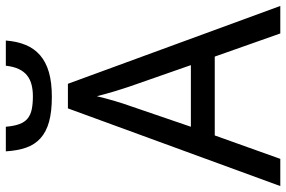

<svg xmlns="http://www.w3.org/2000/svg" viewBox="-179 -787 966 648"><g transform="rotate(-90 304.0 -463.0)"><path d="M515.1 0 437 -221.2H170.9L91.8 0H0L262.2 -716.8H345.2L607.9 0ZM408.2 -301.8 335.9 -508.8Q333 -517.6 328.9 -530.3Q324.7 -543 320.3 -557.6Q315.9 -572.3 311.5 -588.1Q307.1 -604 303.2 -619.1Q299.8 -604 295.4 -587.9Q291 -571.8 286.6 -556.9Q282.2 -542 278.1 -529.5Q273.9 -517.1 271 -508.8L200.2 -301.8ZM491.2 -926.3Q488.3 -888.2 476.3 -859.4Q464.4 -830.6 441.7 -810.8Q418.9 -791 384.5 -781Q350.1 -771 301.3 -771Q251 -771 216.8 -780.5Q182.6 -790 161.1 -809.6Q139.6 -829.1 129.6 -858.2Q119.6 -887.2 117.2 -926.3H200.2Q202.6 -898.4 209.2 -880.6Q215.8 -862.8 228 -852.8Q240.2 -842.8 258.8 -838.9Q277.3 -835 303.2 -835Q324.7 -835 342.5 -839.6Q360.4 -844.2 373.5 -854.7Q386.7 -865.2 395 -882.8Q403.3 -900.4 406.2 -926.3Z"/></g></svg>

Font: Droid Sans
Style: Regular
Weight: 400
Foundry: Ascender Corporation
Version: Version 1.00 build 114